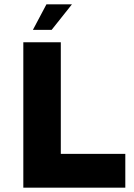

<svg xmlns="http://www.w3.org/2000/svg" viewBox="-20 -861 616 881"><path d="M259 -155V-667H87V0H555V-155ZM131 -724H217L310 -841H193Z"/></svg>

Font: Maven Pro
Style: Black
Weight: 900
Designer: Joe Prince
Foundry: Joe Prince
Version: Version 1.003